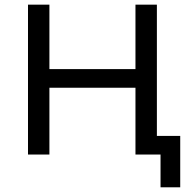

<svg xmlns="http://www.w3.org/2000/svg" viewBox="-20 -664 819 825"><path d="M654.1 -644H562.1V-367.1H192.3V-644H100.3V0H192.3V-287H562.1V0H654.1ZM754.4 -80H565.8V0H669.8V140.8H754.4Z"/></svg>

Font: Montserrat Ace
Style: Regular
Weight: 500
Designer: Julieta Ulanovsky
Foundry: Julieta Ulanovsky
Version: Version 1